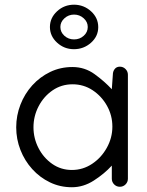

<svg xmlns="http://www.w3.org/2000/svg" viewBox="-20 -785 622 815"><path d="M294.9 -765.1Q336.4 -764.6 366.7 -736.8Q397 -709 397 -669.9Q397 -630.9 366.2 -603.5Q335.4 -576.2 293.9 -576.2Q252.4 -576.2 222.2 -604Q191.9 -631.8 191.9 -670.4Q191.9 -709 222.2 -737.1Q252.4 -765.1 294.9 -765.1ZM352.5 -670.4Q352.5 -691.9 335.2 -707.5Q317.9 -723.1 294.4 -723.1Q271 -723.1 253.7 -707.5Q236.3 -691.9 236.3 -670.4Q236.3 -648.4 253.4 -633.1Q270.5 -617.7 294.4 -617.7Q318.4 -617.7 335.4 -633.1Q352.5 -648.4 352.5 -670.4ZM287.6 -500.5Q339.8 -500.5 381.6 -470.2Q423.3 -439.9 454.6 -406.2L459 -467.8Q459 -481.9 466.8 -491.9Q474.6 -502 488.8 -502Q502.9 -502 512.9 -491.9Q522.9 -481.9 522.9 -467.8V-26.4Q522.9 -12.2 512.9 -2.2Q502.9 7.8 488.8 7.8Q474.6 7.8 464.6 -2.2Q454.6 -12.2 454.6 -26.4V-82Q422.4 -46.9 378.2 -18.6Q334 9.8 285.2 9.8Q234.9 9.8 191.9 -11Q148.9 -31.7 116.7 -67.4Q84.5 -103 66.7 -148.7Q48.8 -194.3 48.8 -244.6Q48.8 -294.4 66.7 -340.6Q84.5 -386.7 116.9 -422.6Q149.4 -458.5 192.9 -479.5Q236.3 -500.5 287.6 -500.5ZM457 -247.6Q457 -294.9 434.3 -335.7Q411.6 -376.5 373.3 -401.9Q335 -427.2 288.1 -427.2Q240.7 -427.2 203.1 -401.4Q165.5 -375.5 143.8 -333.7Q122.1 -292 122.1 -244.6Q122.1 -197.8 143.6 -156.2Q165 -114.7 201.9 -89.1Q238.8 -63.5 285.2 -63.5Q332 -63.5 371.1 -89.6Q410.2 -115.7 433.6 -158Q457 -200.2 457 -247.6Z"/></svg>

Font: Manjari
Style: Regular
Weight: 400
Designer: Santhosh Thottingal <santhosh.thottingal@gmail.com>
Foundry: SMC
Version: Version 2.000